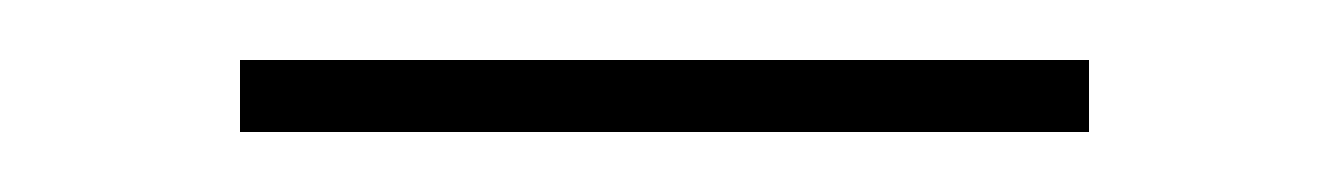

<svg xmlns="http://www.w3.org/2000/svg" viewBox="-20 -325 443 64"><path d="M60 -305H343V-281H60Z"/></svg>

Font: Prompt Thin
Style: Regular
Weight: 250
Designer: Katatrad Team
Foundry: CadsonDemak
Version: Version 1.001